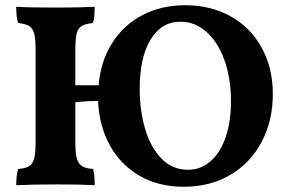

<svg xmlns="http://www.w3.org/2000/svg" viewBox="-20 -705 1098 734"><path d="M1023 -345Q1023 -244 980.5 -163Q938 -82 860.5 -36.5Q783 9 682 9Q587 9 514.5 -32.5Q442 -74 400.5 -148.5Q359 -223 355 -319Q311 -319 268 -314V-160Q268 -119 274 -98.5Q280 -78 294 -69.5Q308 -61 336 -59Q342 -38 342 3Q291 0 200 0Q104 0 42 3Q42 -33 49 -59Q77 -61 91 -69.5Q105 -78 110.5 -98.5Q116 -119 116 -160V-517Q116 -558 110.5 -577.5Q105 -597 91.5 -605.5Q78 -614 49 -617Q42 -639 42 -679Q93 -676 195 -676Q282 -676 342 -679Q342 -662 341 -646Q340 -630 335 -617Q307 -614 293 -606Q279 -598 273.5 -578Q268 -558 268 -517V-379H357Q365 -472 409 -541Q453 -610 525 -647.5Q597 -685 688 -685Q785 -685 861 -643Q937 -601 980 -523.5Q1023 -446 1023 -345ZM863 -318Q863 -404 838.5 -473.5Q814 -543 770 -582.5Q726 -622 670 -622Q597 -622 555.5 -553.5Q514 -485 514 -366Q514 -282 535 -211.5Q556 -141 597.5 -98.5Q639 -56 698 -56Q749 -56 786.5 -90Q824 -124 843.5 -183Q863 -242 863 -318Z"/></svg>

Font: Vollkorn SC
Style: Bold
Weight: 700
Designer: Friedrich Althausen
Foundry: Friedrich Althausen
Version: Version 4.015